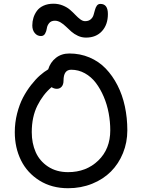

<svg xmlns="http://www.w3.org/2000/svg" viewBox="-20 -997 760 1027"><path d="M199.2 -804.2Q179.2 -804.2 166 -820.1Q152.8 -835.9 152.8 -860.8Q152.8 -882.3 158.9 -902.1Q165 -921.9 177.7 -939.2Q190.4 -956.5 213.1 -966.8Q235.8 -977.1 266.1 -977.1Q293 -977.1 316.2 -967.5Q339.4 -958 355 -944.3Q370.6 -930.7 383.8 -916.7Q397 -902.8 409.9 -893.3Q422.9 -883.8 435.1 -883.8Q453.6 -883.8 464.8 -893.3Q476.1 -902.8 480.2 -916.3Q484.4 -929.7 487.8 -943.4Q491.2 -957 498 -966.6Q504.9 -976.1 517.1 -976.1Q557.1 -976.1 557.1 -921.9Q557.1 -865.2 525.6 -830.6Q494.1 -795.9 439.9 -795.9Q417.5 -795.9 397.2 -805.2Q377 -814.5 362.1 -827.6Q347.2 -840.8 333.5 -854.2Q319.8 -867.7 304.4 -877Q289.1 -886.2 273.9 -886.2Q253.4 -886.2 242.9 -873.3Q232.4 -860.4 230.5 -845.2Q228.5 -830.1 221.2 -817.1Q213.9 -804.2 199.2 -804.2ZM344.2 9.8Q256.8 9.8 191.2 -31.2Q125.5 -72.3 92.3 -139.6Q59.1 -207 59.1 -290Q59.1 -341.3 71.5 -389.9Q84 -438.5 103 -474.9Q122.1 -511.2 146.7 -542.7Q171.4 -574.2 194.1 -594Q216.8 -613.8 237.8 -626Q249 -663.6 278.8 -687.3Q308.6 -710.9 351.1 -710.9Q408.7 -710.9 458.7 -689.7Q508.8 -668.5 545.4 -630.4Q582 -592.3 608.4 -540.8Q634.8 -489.3 647.9 -428Q661.1 -366.7 661.1 -299.8Q661.1 -235.4 637.9 -178.2Q614.7 -121.1 573.5 -79.6Q532.2 -38.1 472.9 -14.2Q413.6 9.8 344.2 9.8ZM149.9 -290Q149.9 -231 170.9 -183.3Q191.9 -135.7 236.8 -106Q281.7 -76.2 344.2 -76.2Q441.4 -76.2 505.6 -138.2Q569.8 -200.2 569.8 -299.8Q569.8 -345.7 561.3 -391.8Q552.7 -438 534.9 -479.7Q517.1 -521.5 492.7 -553.7Q468.3 -585.9 434.1 -605Q399.9 -624 360.8 -624Q319.8 -624 319.8 -565.9Q319.8 -544.9 309.8 -533.4Q299.8 -522 284.2 -522Q269 -522 255.9 -530.8Q210 -492.2 179.9 -431.9Q149.9 -371.6 149.9 -290Z"/></svg>

Font: Shantell Sans Normal
Style: Regular
Weight: 400
Designer: Stephen Nixon, Anya Danilova, Shantell Martin
Foundry: Arrow Type
Version: Version 1.006;[559af2be0]